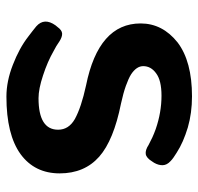

<svg xmlns="http://www.w3.org/2000/svg" viewBox="-30 -577 618 598"><g transform="rotate(90 279.0 -278.0)"><path d="M281 11Q233 11 182 -9Q130 -29 94 -57Q85 -64 77 -70Q69 -76 62 -82Q34 -107 59 -142L64 -148Q74 -162 84.5 -162.5Q95 -163 109 -154Q123 -144 139 -136Q172 -117 215 -103Q257 -89 286 -89Q384 -89 384 -150Q384 -183 351 -202Q315 -222 246 -237Q53 -276 53 -407Q53 -475 112 -522Q171 -567 280 -567Q332 -567 377 -554Q400 -547 419.5 -538.5Q439 -530 456 -519Q464 -514 470.5 -509.5Q477 -505 482 -500Q494 -489 494.5 -476Q495 -463 487 -449L483 -443Q472 -425 460 -423Q448 -421 431 -432Q420 -438 408 -443.5Q396 -449 382 -454Q330 -472 278 -472Q230 -472 208 -455Q186 -439 186 -415Q186 -394 212 -377Q225 -369 247.5 -361Q270 -353 302 -346Q417 -323 468 -278Q520 -232 520 -155Q520 -77 460 -33Q399 11 281 11Z"/></g></svg>

Font: MaokenZhuyuanTi
Style: Regular
Weight: 400
Designer: Fontworks Inc & LongZhuTi team: ZERO子、时光羊、荆南、频凡、刘鹏、Little White Dog、帆影Magmeta、奈白不弍、白日月球、ChaoTawei、雨三（排名不分先后）
Version: Version 1.000; 20230222